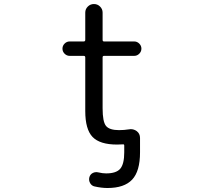

<svg xmlns="http://www.w3.org/2000/svg" viewBox="-20 -735 1040 962"><path d="M681.6 -35.2V28.3Q681.6 123 642.1 165Q602.5 207 518.6 207Q488.3 207 454.1 199.2Q439.5 196.3 431.6 182.6Q423.8 168.9 427.7 153.3Q431.6 138.7 444.8 131.8Q458 125 473.6 128.9Q494.1 133.8 511.7 133.8Q562.5 133.8 582.5 110.4Q602.5 86.9 602.5 28.3V-5.9Q602.5 -12.7 595.7 -11.7Q582 -10.7 566.4 -10.7Q480.5 -10.7 443.8 -48.8Q407.2 -86.9 407.2 -178.7V-447.3Q407.2 -455.1 399.4 -455.1H329.1Q314.5 -455.1 303.7 -465.8Q293 -476.6 293 -491.2Q293 -505.9 303.7 -516.6Q314.5 -527.3 329.1 -527.3H399.4Q407.2 -527.3 407.2 -535.2V-671.9Q407.2 -689.5 419.9 -702.1Q432.6 -714.8 450.7 -714.8Q468.8 -714.8 481.4 -702.1Q494.1 -689.5 494.1 -671.9V-535.2Q494.1 -527.3 501 -527.3H652.3Q667 -527.3 677.7 -516.6Q688.5 -505.9 688.5 -491.2Q688.5 -476.6 677.7 -465.8Q667 -455.1 652.3 -455.1H501Q494.1 -455.1 494.1 -447.3V-192.4Q494.1 -125 511.2 -104Q528.3 -83 576.2 -83Q601.6 -83 626 -86.9Q630.9 -87.9 634.8 -87.9Q651.4 -87.9 665 -78.1Q681.6 -65.4 681.6 -43.9Z"/></svg>

Font: Rounded Mgen+ 2m regular
Style: Regular
Weight: 400
Designer: [Source Han Sans]
Ryoko NISHIZUKA  (kana & ideographs); Paul D. Hunt (Latin, Greek & Cyrillic); Wenlong ZHANG  (bopomofo
Version: Version 1.059.20150602